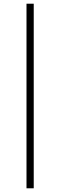

<svg xmlns="http://www.w3.org/2000/svg" viewBox="-20 -769 325 1036"><path d="M123 247V-749H162V247Z"/></svg>

Font: Source Serif 4 18pt Light
Style: Regular
Weight: 300
Designer: Frank Grießhammer
Foundry: Adobe Systems Incorporated
Version: Version 4.004;hotconv 1.0.116;makeotfexe 2.5.65601